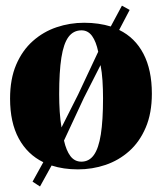

<svg xmlns="http://www.w3.org/2000/svg" viewBox="-20 -602 587 696"><path d="M125 74 98 56.5 137 -14Q79.5 -42 48 -100Q16.5 -158 16.5 -244.5Q16.5 -316 38.8 -367.8Q61 -419.5 99 -453.2Q137 -487 185 -503.2Q233 -519.5 285 -519.5Q312 -519.5 336.2 -516Q360.5 -512.5 381.5 -506L422 -581.5L450 -566L412 -493.5Q469.5 -465.5 500 -407Q530.5 -348.5 530.5 -262.5Q530.5 -191.5 508.2 -139.5Q486 -87.5 448.2 -54Q410.5 -20.5 362.5 -4.2Q314.5 12 262.5 12Q236.5 12 212.5 8.5Q188.5 5 167 -2ZM203 -140 263 -259 336 -414.5Q328.5 -451 313.8 -471.5Q299 -492 275.5 -492Q246 -492 228.2 -468Q210.5 -444 202.5 -393Q194.5 -342 194.5 -260.5Q194.5 -227.5 196.5 -196.8Q198.5 -166 203 -140ZM275 -16Q303 -16 320.2 -40Q337.5 -64 345.5 -114.8Q353.5 -165.5 353.5 -245.5Q353.5 -279 351.5 -309.8Q349.5 -340.5 344.5 -366L284 -247L212 -92.5Q220 -56.5 235.2 -36.2Q250.5 -16 275 -16Z"/></svg>

Font: Merriweather 144pt ExtraBold
Style: Regular
Weight: 800
Version: Version 2.100